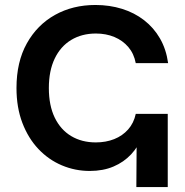

<svg xmlns="http://www.w3.org/2000/svg" viewBox="-20 -759 752 779"><path d="M344.2 -65.4Q284.7 -65.4 231 -88.1Q177.2 -110.8 136 -154.3Q94.7 -197.8 70.8 -260.3Q46.9 -322.8 46.9 -401.9Q46.9 -507.8 88.9 -583Q130.9 -658.2 203.1 -698.5Q275.4 -738.8 367.2 -738.8Q424.8 -738.8 475.1 -723.1Q525.4 -707.5 564.7 -677Q604 -646.5 629.2 -602.8Q654.3 -559.1 662.1 -502.9H530.8Q523.4 -541.5 500.7 -568.1Q478 -594.7 444.1 -608.9Q410.2 -623 369.1 -623Q312 -623 268.8 -596.9Q225.6 -570.8 201.9 -521.2Q178.2 -471.7 178.2 -401.9Q178.2 -331.1 202.1 -281.7Q226.1 -232.4 269 -206.8Q312 -181.2 368.7 -181.2Q409.7 -181.2 443.4 -194.6Q477.1 -208 500 -233.9Q522.9 -259.8 530.8 -296.9H577.6Q574.7 -249 558.1 -206.8Q541.5 -164.6 512 -132.8Q482.4 -101.1 440.4 -83.3Q398.4 -65.4 344.2 -65.4ZM533.2 0 535.2 -296.9H660.6V0Z"/></svg>

Font: Inter 18pt SemiBold
Style: Regular
Weight: 600
Designer: Rasmus Andersson
Foundry: rsms
Version: Version 4.001;git-66647c0bb